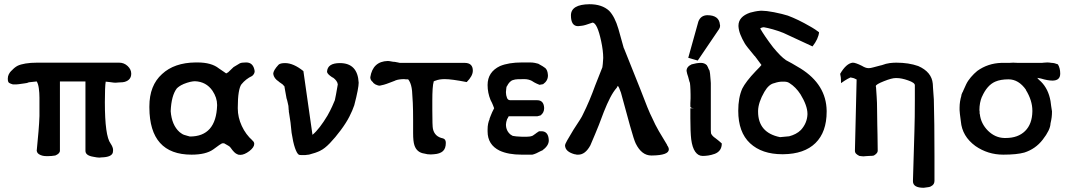

<svg xmlns="http://www.w3.org/2000/svg" viewBox="-20 -733 5079 910"><path d="M545 -436Q568 -436 585 -420Q602 -404 602 -384Q602 -354 571 -345Q568 -343 540 -342Q534 -341 528 -341Q525 -341 518.5 -341.5Q512 -342 500 -344L481 -346Q479 -335 478 -309.5Q477 -284 477 -249Q477 -89 504 -53Q516 -35 516 -22L515 -11Q510 12 460 13Q456 14 451 14Q447 14 439 13Q431 12 422 10Q385 4 385 -18V-347H264V-19Q264 -5 242 4Q224 7 208 7Q204 7 200 7Q179 7 165 -2L166 -1Q163 -3 159.5 -6.5Q156 -10 154 -18Q159 -69 162.5 -110Q166 -151 167 -183V-270Q167 -293 164 -314.5Q161 -336 154 -347L117 -343Q109 -339 97.5 -338Q86 -337 69 -334L58 -333H41Q30 -336 23.5 -340Q17 -344 17 -359Q17 -360 17 -361Q17 -381 35 -399V-398Q48 -413 63 -421Q77 -428 101 -432Q125 -436 156 -436Z M1107 -1Q1098 -4 1090 -12Q1082 -20 1073 -33Q1070 -38 1062 -42.5Q1054 -47 1040 -55L1039 -53L1033 -54Q1027 -52 991 -25Q956 0 888 0Q689 0 688 -223Q688 -226 688 -229Q688 -328 748 -382Q806 -436 907 -437Q912 -437 916 -437Q982 -437 1017 -409Q1032 -399 1042 -392Q1051 -385 1052 -385Q1052 -385 1064 -392L1062 -391L1087 -415L1117 -433Q1125 -437 1147 -437Q1181 -437 1187 -396Q1187 -383 1175 -373Q1145 -359 1124 -333Q1116 -322 1111.5 -294.5Q1107 -267 1107 -223Q1107 -221 1107 -219Q1107 -177 1126 -136Q1145 -95 1177 -67L1175 -68Q1185 -61 1185 -51Q1185 -35 1162 -17Q1138 1 1119 1Q1114 1 1109 0ZM789 -206Q794 -140 831 -107Q834 -105 840 -100.5Q846 -96 852 -94Q860 -92 869 -89Q878 -86 880 -86Q1004 -86 1009 -233Q1009 -235 1009 -236Q1009 -270 987 -303Q957 -346 904 -348Q895 -348 881.5 -345Q868 -342 848 -334H849Q839 -330 831 -324.5Q823 -319 818 -314Q792 -280 789 -206Z M1300 -426Q1308 -434 1331 -434Q1371 -434 1418 -396L1461 -94Q1478 -108 1496 -131.5Q1514 -155 1532 -185Q1546 -210 1554.5 -229Q1563 -248 1567 -258Q1569 -266 1572.5 -285Q1576 -304 1581 -333Q1580 -342 1574 -350Q1568 -358 1560 -364Q1559 -365 1557 -365.5Q1555 -366 1555 -367H1554Q1530 -383 1530 -393Q1532 -434 1591 -434Q1675 -434 1680 -341Q1680 -329 1675 -302.5Q1670 -276 1659 -234Q1651 -210 1636 -180.5Q1621 -151 1595 -116Q1569 -81 1543.5 -54.5Q1518 -28 1498 -19H1499Q1476 -8 1444 0Q1443 0 1442 0L1426 2H1410Q1399 2 1396 0Q1387 -6 1378 -32Q1369 -58 1362 -104L1357 -152L1350 -198Q1349 -200 1349 -202.5Q1349 -205 1349 -207Q1349 -208 1349 -209L1348 -214Q1348 -215 1348 -216L1347 -231Q1345 -239 1343 -249Q1341 -259 1338 -267Q1338 -268 1338 -269L1337 -271Q1337 -272 1337 -273Q1334 -290 1331 -306Q1328 -322 1328 -324L1320 -332H1321L1301 -346H1302Q1278 -361 1275 -383Q1275 -399 1300 -426Z M2182 -435Q2221 -435 2221 -398Q2221 -373 2192 -344Q2156 -351 2130.5 -354.5Q2105 -358 2088 -358Q2062 -358 2045 -351Q2043 -350 2041.5 -350Q2040 -350 2038 -348Q2036 -348 2036 -348Q2032 -335 2030.5 -311.5Q2029 -288 2029 -256V-211Q2029 -134 2032 -122Q2040 -85 2080 -77Q2093 -73 2093 -56Q2093 -29 2079 -16.5Q2065 -4 2037 -2Q2029 -1 2022 -1Q2005 -1 1992 -5Q1955 -10 1944 -45Q1938 -63 1938 -102V-164Q1938 -212 1936.5 -245.5Q1935 -279 1933 -302Q1930 -332 1920 -349Q1916 -356 1914 -357H1904Q1899 -357 1895 -358Q1884 -358 1873.5 -356.5Q1863 -355 1858 -353L1850 -351L1856 -352L1827 -341Q1812 -335 1799.5 -331.5Q1787 -328 1780 -327Q1774 -327 1769 -329Q1764 -331 1759 -333Q1749 -339 1747 -344Q1735 -353 1735 -367Q1747 -442 1818 -444Q1824 -444 1839 -441Q1843 -441 1845 -440H1849Q1851 -439 1855 -439Q1856 -439 1856 -439L1860 -438Q1861 -438 1861 -438L1875 -435Z M2300 -170Q2302 -174 2306.5 -186.5Q2311 -199 2322 -220Q2320 -225 2316.5 -234.5Q2313 -244 2305 -259Q2291 -293 2291 -330Q2291 -392 2350 -420Q2391 -437 2454 -437H2492Q2504 -437 2514.5 -435Q2525 -433 2531 -431Q2544 -424 2552 -419Q2560 -414 2565 -410Q2570 -405 2573 -397.5Q2576 -390 2577 -377Q2577 -376 2577 -375Q2577 -350 2554 -334L2537 -331Q2532 -333 2523 -337Q2514 -341 2503 -348H2504Q2486 -358 2466 -358Q2447 -358 2434 -357.5Q2421 -357 2413 -354Q2395 -350 2382 -323V-325Q2380 -320 2379.5 -313Q2379 -306 2378 -298Q2378 -296 2378 -294Q2378 -282 2383 -269Q2387 -258 2399 -258H2526Q2557 -258 2559 -222Q2559 -221 2559 -220Q2559 -199 2542 -186L2527 -182H2391L2387 -174Q2386 -172 2384 -169V-170Q2378 -153 2378 -143Q2378 -113 2400 -95Q2402 -94 2405 -92Q2407 -91 2410 -89Q2423 -86 2453 -85H2467Q2473 -85 2477 -85Q2484 -85 2491 -86Q2498 -87 2505 -90L2522 -102L2520 -101L2535 -111H2546Q2579 -111 2581 -69Q2581 -68 2581 -67Q2581 -42 2549 -19H2547Q2518 -3 2503 0H2452Q2389 0 2348 -19Q2291 -47 2291 -110Q2291 -115 2291 -120Q2291 -148 2301 -170Z M2686 -660Q2686 -712 2774 -713Q2833 -713 2867 -682Q2894 -654 2911 -596L2937 -503V-505L3015 -310Q3034 -260 3048 -225.5Q3062 -191 3071 -174Q3085 -142 3103 -111Q3121 -80 3142 -46H3141Q3150 -34 3150 -25Q3150 3 3070 4Q3068 4 3067 4Q3021 4 2993 -53Q2985 -69 2966 -137L2923 -294Q2913 -323 2908 -326L2903 -317Q2887 -299 2872 -270Q2857 -241 2842 -203Q2834 -180 2818.5 -141Q2803 -102 2778 -44Q2754 0 2721 0Q2716 0 2713.5 0Q2711 0 2706 -2L2707 -1Q2658 -13 2658 -45Q2658 -53 2698 -118Q2738 -178 2742 -189Q2759 -223 2773.5 -257.5Q2788 -292 2801 -328L2835 -414Q2836 -419 2837 -430Q2838 -441 2839 -458Q2839 -475 2836.5 -495.5Q2834 -516 2829 -539Q2811 -623 2789 -626L2756 -615Q2746 -612 2738 -611Q2730 -610 2720 -609Q2686 -609 2686 -660Z M3290 -631Q3301 -660 3332 -661Q3388 -661 3392 -617Q3393 -614 3393 -611Q3393 -603 3388 -595L3287 -446L3242 -459ZM3349 -103Q3354 -89 3371 -78L3385 -67Q3388 -64 3391.5 -61.5Q3395 -59 3401 -53Q3401 -17 3368 -4Q3351 2 3337 4Q3323 6 3312 6Q3311 6 3310 6Q3289 6 3275 -14Q3261 -34 3256 -73Q3254 -90 3253 -115.5Q3252 -141 3252 -173V-220H3269Q3263 -220 3257.5 -222Q3252 -224 3252 -228Q3252 -234 3252 -243.5Q3252 -253 3253 -267Q3253 -274 3253 -284.5Q3253 -295 3252.5 -305.5Q3252 -316 3251.5 -325.5Q3251 -335 3250 -340Q3247 -347 3244.5 -358Q3242 -369 3237 -383L3234 -397Q3234 -417 3258 -428L3280 -433Q3286 -434 3291.5 -434.5Q3297 -435 3302 -435Q3319 -435 3330 -424L3335 -415Q3336 -412 3338.5 -406.5Q3341 -401 3342 -401Q3344 -395 3345.5 -382.5Q3347 -370 3348 -353Q3349 -348 3349 -339V-115Q3349 -106 3350 -101Z M3649 -675Q3689 -667 3714 -659Q3738 -650 3764 -637.5Q3790 -625 3821 -607Q3824 -605 3830.5 -601.5Q3837 -598 3844 -593L3862 -580Q3859 -549 3831 -513L3693 -577Q3668 -587 3643 -594Q3618 -601 3600 -604Q3598 -604 3593.5 -603Q3589 -602 3586 -600L3583 -598Q3592 -582 3608 -558.5Q3624 -535 3644 -509Q3663 -486 3678 -471Q3693 -456 3704 -449H3703Q3715 -443 3733.5 -432.5Q3752 -422 3775 -408Q3896 -332 3898 -208Q3898 -206 3898 -204Q3898 -107 3845 -55Q3792 -3 3692 -2Q3690 -2 3688 -2Q3591 -2 3535 -54Q3479 -106 3479 -208Q3479 -270 3498 -313Q3506 -329 3522 -350Q3538 -371 3562 -396Q3573 -407 3580 -414.5Q3587 -422 3589 -425L3557 -468V-467Q3516 -516 3510 -527Q3497 -549 3489 -569.5Q3481 -590 3480 -609Q3480 -610 3480 -611Q3480 -654 3535 -673Q3546 -676 3558 -678.5Q3570 -681 3584 -682Q3589 -682 3593 -682Q3603 -682 3615 -680.5Q3627 -679 3643 -676ZM3573 -208Q3573 -206 3573 -204Q3573 -104 3677 -83Q3680 -83 3709 -86Q3711 -86 3714 -86.5Q3717 -87 3720 -87Q3736 -91 3750.5 -98.5Q3765 -106 3776 -117Q3805 -149 3807 -190Q3807 -192 3807 -194Q3807 -213 3798.5 -236.5Q3790 -260 3774 -286Q3752 -320 3722 -339Q3716 -343 3710 -344.5Q3704 -346 3700 -346H3687Q3670 -346 3650 -339Q3624 -334 3603 -298Q3574 -248 3573 -208Z M4228 -436Q4287 -436 4332 -420Q4396 -392 4401 -336Q4401 -333 4401.5 -328Q4402 -323 4402 -318L4406 -262Q4409 -155 4409 5V124Q4409 132 4405.5 138.5Q4402 145 4394 149Q4389 153 4380 154Q4371 155 4358 157Q4307 157 4307 126Q4307 125 4307 124L4314 -112Q4315 -141 4315.5 -180Q4316 -219 4316 -258V-329Q4316 -341 4284 -352Q4253 -363 4230 -363Q4228 -363 4225 -363Q4216 -363 4202.5 -359.5Q4189 -356 4169 -348Q4131 -333 4131 -325Q4131 -323 4131.5 -321.5Q4132 -320 4132 -319V-320L4135 -275Q4137 -247 4137 -213.5Q4137 -180 4138 -140Q4138 -129 4138.5 -118Q4139 -107 4139 -95L4140 -18Q4140 -7 4122 4Q4117 6 4100 6Q4096 6 4092.5 6.5Q4089 7 4084 7Q4079 8 4073 8Q4071 8 4065.5 7.5Q4060 7 4053 6Q4043 1 4037.5 -4.5Q4032 -10 4032 -19L4040 -355Q4040 -358 4036 -358Q4026 -364 4011 -366Q4008 -365 3997 -359Q3986 -353 3966 -339Q3966 -359 3965 -366.5Q3964 -374 3962 -383Q3991 -433 4022 -436Q4035 -436 4065 -421Q4083 -410 4096 -410Q4097 -410 4098 -410Q4106 -410 4120 -414Q4134 -418 4154 -423Q4155 -423 4155 -423L4158 -424Q4159 -424 4159 -424Q4180 -432 4197 -434Q4214 -436 4228 -436Z M4536 -281Q4537 -283 4538.5 -288Q4540 -293 4545 -301L4544 -300Q4550 -312 4559 -333Q4567 -350 4581.5 -367Q4596 -384 4612 -397Q4662 -433 4726 -435H4764Q4772 -435 4782 -436Q4795 -435 4804 -435H4918Q4922 -435 4928 -436Q4937 -437 4944 -437Q4947 -437 4953 -436.5Q4959 -436 4964 -435Q4977 -435 4994 -428Q5005 -410 5005 -384Q5005 -351 4968 -351Q4946 -351 4913 -361Q4911 -361 4896 -364Q4902 -356 4914 -346Q4949 -311 4959 -254Q4960 -243 4962 -231Q4964 -219 4966 -205Q4966 -190 4964.5 -177.5Q4963 -165 4959 -148Q4958 -117 4922 -71Q4888 -27 4835 -10Q4799 0 4735 0Q4662 0 4603 -41Q4540 -87 4534 -158Q4531 -179 4529.5 -193Q4528 -207 4528 -211V-223Q4528 -252 4537 -281ZM4624 -192Q4629 -147 4663 -113Q4697 -80 4740 -79Q4744 -79 4747 -79Q4805 -79 4838.5 -112Q4872 -145 4873 -205Q4873 -207 4873 -208Q4873 -257 4842 -307H4843Q4808 -357 4760 -357Q4722 -357 4697 -346Q4658 -329 4634 -274V-275Q4622 -246 4622 -211Q4622 -208 4623 -204V-195Z"/></svg>

Font: New Athena Unicode
Style: Bold
Weight: 700
Designer: J. Rusten 1997; rev. by R. Hancock 2001, 2002, rev. by D. Mastronarde 2002-2021
Foundry: Society for Classical Studies (formerly American Philological Association)
Version: Version 5.008